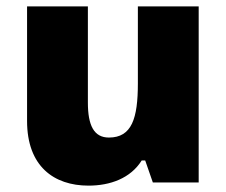

<svg xmlns="http://www.w3.org/2000/svg" viewBox="-20 -573 710 603"><path d="M604 -553H413V-311C413 -201 394 -141 322 -141C275 -141 256 -179 256 -251V-553H65V-193C65 -51 149 10 258 10C326 10 390 -13 425 -69H436L460 0H604Z"/></svg>

Font: Noto Sans Gujarati Black
Style: Regular
Weight: 900
Designer: Jelle Bosma - Monotype Design Team, Universal Thirst
Foundry: Monotype Imaging Inc.
Version: Version 2.106